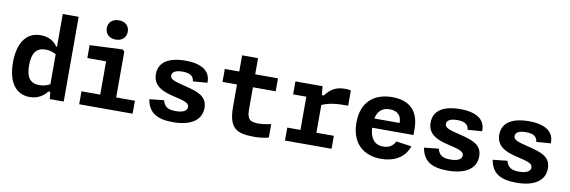

<svg xmlns="http://www.w3.org/2000/svg" viewBox="-56 -1244 5072 1707"><g transform="rotate(10 2480.0 -390.0)"><path d="M44 -265C44 -105.5 105 13 242 13C317.5 13 367.5 -23 398.5 -64H416L423.5 0H549V-765H405.5V-469H398C372.5 -510 322 -545.5 246 -545.5C106 -545.5 44 -425.5 44 -265ZM189.5 -265C189.5 -377 229.5 -427 310 -427C341 -427 374 -419.5 405.5 -402V-131C375.5 -114 342.5 -106 309.5 -106C228.5 -106 189.5 -153.5 189.5 -265Z M688.5 0H1171V-117H1002V-531L985.5 -547L688.5 -534V-417.5H858V-117H688.5ZM907.5 -622.5C964 -622.5 1002 -656.5 1002 -710C1002 -763.5 964 -796.5 907.5 -796.5C851 -796.5 812.5 -763.5 812.5 -710C812.5 -656.5 851 -622.5 907.5 -622.5Z M1554 -546C1393.5 -546 1313.5 -485.5 1313.5 -383C1313.5 -283.5 1389 -242.5 1497 -217.5C1599.5 -193.5 1646 -182 1646 -144C1646 -115 1618.5 -89 1544.5 -89C1477.5 -89 1441 -106.5 1425.5 -166.5L1294.5 -152.5C1315 -35 1389 12 1536.5 12C1702.5 12 1791.5 -54 1791.5 -161C1791.5 -266.5 1705.5 -293.5 1595.5 -321C1495 -346 1449.5 -356 1449.5 -394C1449.5 -427.5 1483.5 -445.5 1545 -445.5C1613.5 -445.5 1644 -422.5 1648.5 -376L1778 -386C1783 -491 1702 -546 1554 -546Z M2268 15C2318.5 15 2363.5 8.5 2400.5 -1.5V-123C2361 -114 2323 -108 2287.5 -108C2211.5 -108 2183.5 -127.5 2183.5 -217.5V-417H2389V-534H2183.5V-680H2039.5V-534H1909V-417H2039.5V-218C2039.5 -28 2103.5 15 2268 15Z M2791.5 -534H2546.5V-417H2665.5V-117H2546.5V0H2967V-117H2809.5V-367.5C2878 -398 2945 -403 3046 -403V-540C3030 -544.5 3013.5 -546 2993.5 -546C2909.5 -546 2862 -514.5 2817 -454.5H2799Z M3144 -268.5C3144 -82 3255.5 12 3414 12C3517.5 12 3622.5 -28 3662 -144.5L3522.5 -164C3502 -118.5 3462.5 -99 3414.5 -99C3337.5 -99 3295 -151 3289.5 -247H3663V-299.5C3663 -465.5 3574.5 -546 3420.5 -546C3258 -546 3144 -456 3144 -268.5ZM3294.5 -331C3310.5 -406 3356 -435.5 3416 -435.5C3480.5 -435.5 3523 -402 3523 -332V-331Z M4034 -546C3873.5 -546 3793.5 -485.5 3793.5 -383C3793.5 -283.5 3869 -242.5 3977 -217.5C4079.5 -193.5 4126 -182 4126 -144C4126 -115 4098.5 -89 4024.5 -89C3957.5 -89 3921 -106.5 3905.5 -166.5L3774.5 -152.5C3795 -35 3869 12 4016.5 12C4182.5 12 4271.5 -54 4271.5 -161C4271.5 -266.5 4185.5 -293.5 4075.5 -321C3975 -346 3929.5 -356 3929.5 -394C3929.5 -427.5 3963.5 -445.5 4025 -445.5C4093.5 -445.5 4124 -422.5 4128.5 -376L4258 -386C4263 -491 4182 -546 4034 -546Z M4654 -546C4493.5 -546 4413.5 -485.5 4413.5 -383C4413.5 -283.5 4489 -242.5 4597 -217.5C4699.5 -193.5 4746 -182 4746 -144C4746 -115 4718.5 -89 4644.5 -89C4577.5 -89 4541 -106.5 4525.5 -166.5L4394.5 -152.5C4415 -35 4489 12 4636.5 12C4802.5 12 4891.5 -54 4891.5 -161C4891.5 -266.5 4805.5 -293.5 4695.5 -321C4595 -346 4549.5 -356 4549.5 -394C4549.5 -427.5 4583.5 -445.5 4645 -445.5C4713.5 -445.5 4744 -422.5 4748.5 -376L4878 -386C4883 -491 4802 -546 4654 -546Z"/></g></svg>

Font: Monaspace Neon
Style: Bold
Weight: 700
Designer: Riley Cran & the Lettermatic Team
Foundry: Lettermatic
Version: Version 1.200 (Monaspace Neon)